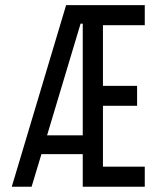

<svg xmlns="http://www.w3.org/2000/svg" viewBox="-20 -713 626 733"><path d="M24.9 0 232.4 -693.4H532.7V-616.7H373V-385.3H503.4V-309.1H373V-76.7H532.7V0H295.9V-124.5H138.2L100.6 0ZM159.7 -196.3H295.9V-622.6H287.6Z"/></svg>

Font: Cascadia Mono NF SemiLight
Style: Regular
Weight: 350
Monospace: yes
Designer: Aaron Bell
Foundry: Saja Typeworks
Version: Version 2404.023; ttfautohint (v1.8.4)